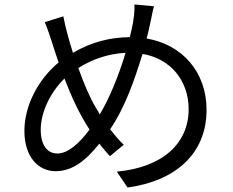

<svg xmlns="http://www.w3.org/2000/svg" viewBox="-20 -799 1040 858"><path d="M668 -771 581 -779V-767C581 -722 571 -676 560 -633C472 -632 390 -612 306 -563C289 -616 274 -670 263 -726L180 -700C192 -673 201 -643 212 -611C221 -582 231 -551 242 -520C151 -445 89 -327 89 -214C89 -97 152 -34 228 -34C304 -34 363 -81 424 -157C439 -137 455 -120 471 -101L533 -152C515 -169 495 -192 472 -221C540 -321 582 -445 617 -558C742 -537 823 -439 823 -311C823 -159 708 -51 502 -32L550 39C762 10 903 -110 903 -308C903 -478 794 -600 635 -627C642 -650 646 -671 651 -694C656 -713 661 -747 668 -771ZM330 -495C395 -536 466 -559 541 -563C510 -459 469 -360 426 -288C423 -291 422 -295 419 -300L414 -309C414 -309 414 -310 413 -310V-311C412 -312 412 -312 412 -312L408 -318C408 -318 408 -319 407 -319V-320C383 -360 354 -427 330 -495ZM236 -113C191 -113 162 -151 162 -219C162 -296 203 -384 268 -448C299 -368 333 -292 380 -220C336 -160 285 -113 236 -113Z"/></svg>

Font: Spoqa Han Sans Neo
Style: Regular
Weight: 400
Designer: [Spoqa Han Sans Neo] Dong-huui Kim ___ Younghwa Kang ___ Yujin Lee ___ [Noto Sans] Ryoko NISHIZUKA ____ (kana & ideograp
Foundry: Spoqa (http://www.spoqa-han-sans.com)
Version: Version 1.100;hotconv 1.0.109;makeotfexe 2.5.65596